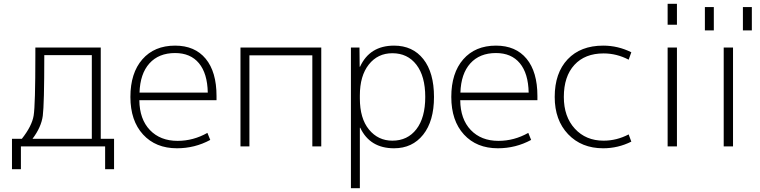

<svg xmlns="http://www.w3.org/2000/svg" viewBox="-20 -770 3999 1010"><path d="M151 -40H463V-480H213Q213 -220 205 -160.5Q197 -101 151 -40ZM95 -40Q148 -107 157 -162Q166 -217 166 -480V-520H510V-40H580V120H533V0H90V120H43V-40Z M714 -283H1073Q1071 -384 1026.5 -437.5Q982 -491 901 -491Q815 -491 766 -436.5Q717 -382 714 -283ZM713 -243Q714 -143 768.5 -86Q823 -29 914 -29Q997 -29 1071 -71L1086 -34Q1005 10 911 10Q799 10 732.5 -62.5Q666 -135 666 -260Q666 -386 729 -458Q792 -530 901 -530Q1005 -530 1062 -461Q1119 -392 1119 -265V-243Z M1245 -520H1670V0H1623V-479H1292V0H1245Z M2053 10Q1926 10 1875 -98H1873V220H1826V-520H1871L1872 -419H1874Q1925 -530 2053 -530Q2151 -530 2207 -459Q2263 -388 2263 -260Q2263 -133 2206 -61.5Q2149 10 2053 10ZM2044 -490Q1967 -490 1920 -430.5Q1873 -371 1873 -268V-252Q1873 -147 1921 -88.5Q1969 -30 2044 -30Q2124 -30 2170.5 -90.5Q2217 -151 2217 -260Q2217 -369 2170.5 -429.5Q2124 -490 2044 -490Z M2402 -283H2761Q2759 -384 2714.5 -437.5Q2670 -491 2589 -491Q2503 -491 2454 -436.5Q2405 -382 2402 -283ZM2401 -243Q2402 -143 2456.5 -86Q2511 -29 2602 -29Q2685 -29 2759 -71L2774 -34Q2693 10 2599 10Q2487 10 2420.5 -62.5Q2354 -135 2354 -260Q2354 -386 2417 -458Q2480 -530 2589 -530Q2693 -530 2750 -461Q2807 -392 2807 -265V-243Z M3155 -489Q3057 -489 3001.5 -428.5Q2946 -368 2946 -260Q2946 -156 3004 -93Q3062 -30 3155 -30Q3224 -30 3287 -63L3301 -25Q3231 10 3153 10Q3039 10 2968.5 -64Q2898 -138 2898 -260Q2898 -386 2966 -458Q3034 -530 3153 -530Q3231 -530 3301 -495L3287 -456Q3224 -489 3155 -489Z M3492 0V-520H3541V0ZM3492 -640V-750H3541V-640Z M3888 -610V-733H3935V-610ZM3688 -610V-733H3735V-610ZM3787 0V-520H3836V0Z"/></svg>

Font: Mplus 1p Light
Style: Regular
Weight: 300
Version: Version 1.061